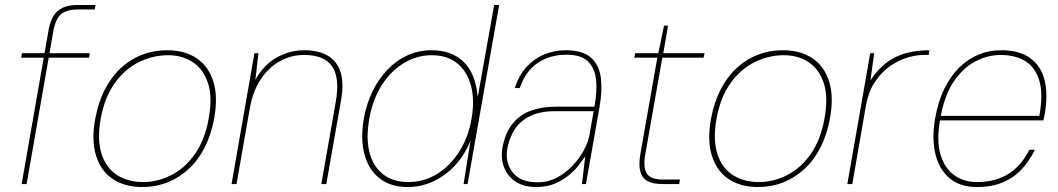

<svg xmlns="http://www.w3.org/2000/svg" viewBox="-20 -740 4255 772"><path d="M67 0 176 -623Q182 -654 195 -675.5Q208 -697 231.5 -708.5Q255 -720 292 -720H364L361 -702H294Q249 -702 226.5 -683.5Q204 -665 195 -618L87 0ZM65 -508 68 -526H341L338 -508Z M552 12Q481 12 433 -20.5Q385 -53 366 -115Q347 -177 363 -263Q375 -328 401 -379Q427 -430 465 -465.5Q503 -501 550.5 -519.5Q598 -538 651 -538Q723 -538 771 -505.5Q819 -473 838 -411.5Q857 -350 841 -263Q829 -198 803 -147Q777 -96 738.5 -60.5Q700 -25 653 -6.5Q606 12 552 12ZM555 -8Q614 -8 669 -36Q724 -64 764 -121Q804 -178 819 -263Q835 -350 816 -406.5Q797 -463 754.5 -490.5Q712 -518 656 -518Q595 -518 539 -490.5Q483 -463 442 -406.5Q401 -350 385 -263Q370 -178 388.5 -121Q407 -64 451 -36Q495 -8 555 -8Z M911 0 1003 -526H1019L1007 -420Q1043 -482 1094.5 -510Q1146 -538 1204 -538Q1258 -538 1295.5 -517.5Q1333 -497 1348.5 -452.5Q1364 -408 1351 -335L1292 0H1272L1330 -330Q1347 -427 1315.5 -473Q1284 -519 1203 -519Q1150 -519 1104.5 -493.5Q1059 -468 1027.5 -420Q996 -372 984 -302L931 0Z M1619 12Q1550 12 1505.5 -23.5Q1461 -59 1445 -121.5Q1429 -184 1443 -264Q1454 -324 1478.5 -374Q1503 -424 1539 -461Q1575 -498 1619.5 -518Q1664 -538 1715 -538Q1795 -538 1843.5 -492Q1892 -446 1901 -350L1967 -720H1987L1860 0H1844L1872 -176Q1851 -121 1813.5 -79Q1776 -37 1726 -12.5Q1676 12 1619 12ZM1622 -8Q1684 -8 1736.5 -40Q1789 -72 1826 -129.5Q1863 -187 1876 -263Q1889 -337 1874 -394.5Q1859 -452 1819 -485Q1779 -518 1716 -518Q1657 -518 1605 -487Q1553 -456 1516 -399Q1479 -342 1465 -263Q1451 -185 1465.5 -128Q1480 -71 1520 -39.5Q1560 -8 1622 -8Z M2136 12Q2085 12 2052.5 -10Q2020 -32 2006.5 -68Q1993 -104 2000 -145Q2011 -205 2040 -241.5Q2069 -278 2113.5 -294.5Q2158 -311 2212 -311H2370Q2382 -374 2376.5 -421Q2371 -468 2343 -494Q2315 -520 2258 -520Q2191 -520 2142 -487Q2093 -454 2070 -386H2050Q2067 -439 2098.5 -472.5Q2130 -506 2170.5 -522Q2211 -538 2254 -538Q2324 -538 2357 -507.5Q2390 -477 2396 -426Q2402 -375 2391 -312L2336 0H2320L2333 -111Q2324 -98 2308 -77Q2292 -56 2268 -36Q2244 -16 2211.5 -2Q2179 12 2136 12ZM2142 -7Q2183 -7 2218.5 -25.5Q2254 -44 2281.5 -73Q2309 -102 2327 -135Q2345 -168 2350 -197L2367 -293H2214Q2152 -293 2112 -273.5Q2072 -254 2050 -220.5Q2028 -187 2020 -143Q2010 -88 2041 -47.5Q2072 -7 2142 -7Z M2644 0Q2608 0 2585.5 -11Q2563 -22 2555 -49Q2547 -76 2555 -122L2623 -508H2530L2534 -526H2627L2650 -637H2666L2647 -526H2813L2809 -508H2643L2575 -122Q2565 -67 2580.5 -42.5Q2596 -18 2646 -18H2714L2711 0Z M3028 12Q2957 12 2909 -20.5Q2861 -53 2842 -115Q2823 -177 2839 -263Q2851 -328 2877 -379Q2903 -430 2941 -465.5Q2979 -501 3026.5 -519.5Q3074 -538 3127 -538Q3199 -538 3247 -505.5Q3295 -473 3314 -411.5Q3333 -350 3317 -263Q3305 -198 3279 -147Q3253 -96 3214.5 -60.5Q3176 -25 3129 -6.5Q3082 12 3028 12ZM3031 -8Q3090 -8 3145 -36Q3200 -64 3240 -121Q3280 -178 3295 -263Q3311 -350 3292 -406.5Q3273 -463 3230.5 -490.5Q3188 -518 3132 -518Q3071 -518 3015 -490.5Q2959 -463 2918 -406.5Q2877 -350 2861 -263Q2846 -178 2864.5 -121Q2883 -64 2927 -36Q2971 -8 3031 -8Z M3387 0 3479 -526H3495L3480 -417Q3511 -464 3547 -490Q3583 -516 3625.5 -527Q3668 -538 3717 -538L3714 -519H3691Q3664 -519 3628.5 -508.5Q3593 -498 3558.5 -474Q3524 -450 3497.5 -410Q3471 -370 3461 -311L3407 0Z M3908 12Q3840 12 3798 -23.5Q3756 -59 3741 -121Q3726 -183 3740 -264Q3752 -332 3777 -383Q3802 -434 3837 -468.5Q3872 -503 3914.5 -520.5Q3957 -538 4004 -538Q4080 -538 4123.5 -505.5Q4167 -473 4180.5 -416Q4194 -359 4181 -283Q4180 -275 4178.5 -269.5Q4177 -264 4175 -256H3750L3753 -274H4159Q4175 -362 4159 -415.5Q4143 -469 4103 -494Q4063 -519 4003 -519Q3952 -519 3902.5 -493.5Q3853 -468 3815.5 -413Q3778 -358 3762 -270L3760 -259Q3745 -175 3761.5 -119Q3778 -63 3817 -35.5Q3856 -8 3907 -8Q3983 -8 4035 -41Q4087 -74 4119 -138H4141Q4120 -94 4088.5 -60Q4057 -26 4012.5 -7Q3968 12 3908 12Z"/></svg>

Font: DM Sans 9pt Thin
Style: Italic
Weight: 250
Italic angle: -10°
Version: Version 4.004;gftools[0.9.30]